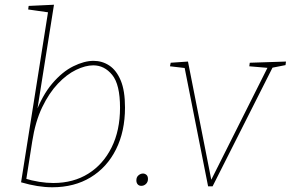

<svg xmlns="http://www.w3.org/2000/svg" viewBox="-20 -785 1228 811"><path d="M69 -15 184 -741 190 -732 99 -745 101 -760 208 -765 133 -293 128 -301Q158 -382 200.5 -432Q243 -482 289.5 -505Q336 -528 375 -528Q412 -528 442 -508Q472 -488 490 -445Q508 -402 508 -331Q508 -230 470 -154Q432 -78 363 -36Q294 6 201 6Q140 6 69 -15ZM89 -15 82 -32Q114 -22 145.5 -17Q177 -12 205 -12Q290 -12 353 -51.5Q416 -91 451.5 -162.5Q487 -234 487 -330Q487 -428 454 -468.5Q421 -509 374 -509Q341 -509 301.5 -490Q262 -471 224.5 -431.5Q187 -392 158 -331.5Q129 -271 116 -187Z M577 0Q567 0 561.5 -6.5Q556 -13 556 -23Q556 -37 565 -44.5Q574 -52 584 -52Q592 -52 598.5 -46.5Q605 -41 605 -29Q605 -16 596.5 -8Q588 0 577 0Z M859 2 759 -503 767 -497 698 -505 701 -520 774 -525 873 -23H871L1112 -503L1115 -498L1033 -505L1035 -520L1188 -525L1186 -510L1120 -497L1133 -503L878 2Z"/></svg>

Font: Bitter Thin
Style: Italic
Weight: 100
Italic angle: -9°
Designer: Sol Matas, and Bitter project Authors
Foundry: Sol Matas
Version: Version 2.002